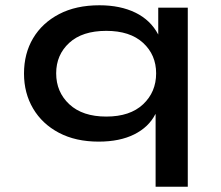

<svg xmlns="http://www.w3.org/2000/svg" viewBox="-20 -528 839 728"><path d="M570 180V-95H569Q544 -46 489 -18.5Q434 9 354 9Q267 9 203.5 -24.5Q140 -58 105.5 -116.5Q71 -175 71 -249Q71 -325 105.5 -383Q140 -441 204 -474.5Q268 -508 357 -508Q436 -508 493.5 -480Q551 -452 580 -397V-499H692V180ZM383 -86Q473 -86 522.5 -132.5Q572 -179 572 -250Q572 -320 522.5 -365.5Q473 -411 383 -411Q292 -411 242.5 -365.5Q193 -320 193 -250Q193 -179 243 -132.5Q293 -86 383 -86Z"/></svg>

Font: Nunito Sans 7pt Expanded SemiBold
Style: Regular
Weight: 600
Width: 7
Designer: Vernon Adams
Foundry: Vernon Adams
Version: Version 3.101;gftools[0.9.27]